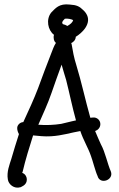

<svg xmlns="http://www.w3.org/2000/svg" viewBox="-20 -831 547 882"><path d="M267 -730V-732C267 -733 272 -739 278 -745C289 -747 311 -743 316 -738C313 -728 304 -720 290 -712H289C283 -716 277 -718 269 -720C264 -727 265 -725 267 -730ZM237 -634C227 -619 222 -602 215 -585C195 -534 175 -481 155 -426C136 -376 111 -322 87 -270C73 -270 59 -257 59 -243C59 -233 62 -224 67 -215C55 -179 43 -138 32 -101C24 -75 10 -42 16 -7C19 16 45 38 74 29H75L84 24C112 10 108 -28 82 -37C82 -39 84 -40 84 -42C97 -98 115 -155 132 -209C155 -207 184 -203 214 -205C266 -208 307 -222 349 -229C362 -189 386 -150 398 -114C405 -96 419 -41 428 -23C439 20 505 -4 489 -44C473 -80 464 -131 443 -169C435 -186 426 -208 417 -229C429 -233 441 -244 441 -261C441 -278 426 -294 405 -291L395 -290C373 -367 354 -456 330 -534C320 -565 314 -598 309 -628V-629L308 -630C308 -631 308 -632 307 -633C317 -637 328 -648 328 -662C355 -678 406 -724 375 -770C372 -775 369 -778 363 -784C345 -802 332 -808 301 -810C251 -816 235 -793 215 -773C190 -741 200 -692 228 -671C224 -659 227 -641 237 -634ZM217 -405C232 -449 247 -490 263 -534C269 -512 276 -490 284 -463C299 -404 312 -339 329 -278C325 -277 316 -275 311 -274L261 -262C229 -257 193 -255 156 -258C176 -304 200 -355 217 -405Z"/></svg>

Font: Stray Cat
Style: ExBd
Weight: 800
Version: Version 1.0